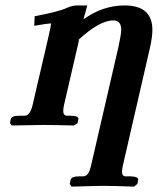

<svg xmlns="http://www.w3.org/2000/svg" viewBox="-20 -465 586 713"><path d="M317.9 150.9 419.9 -291Q429.7 -335.9 430.2 -354Q430.2 -389.2 400.9 -389.2Q349.1 -389.2 269 -314.9L273.9 -317.9L217.8 -75.2Q214.8 -62 214.8 -53.2Q214.8 -35.2 230 -35.2H244.1Q257.3 -35.2 264.6 -32Q272 -28.8 271 -22.9L268.1 -7.8L254.9 1Q178.7 -1 141.1 -1L23.9 1L17.1 -7.8L20 -22.9Q22.9 -35.2 51.8 -35.2H70.8Q91.8 -35.2 101.1 -75.2L158.2 -320.8Q170.4 -375 169.9 -377.9Q156.7 -377.9 106.9 -369.1L108.9 -404.8Q196.8 -420.9 229 -436Q249 -444.8 267.1 -444.8H304.2L290 -393.1Q360.8 -444.8 442.9 -444.8Q545.9 -444.8 545.9 -354Q545.9 -326.2 536.1 -284.2L436 150.9Q433.1 164.1 433.1 172.9Q433.1 189.9 446.8 189.9H465.8Q478 189.9 486.1 193.4Q494.1 196.8 493.2 203.1L490.2 217.8L478 228Q397 225.1 357.9 225.1L246.1 228L238.8 217.8L242.2 203.1Q245.1 189.9 273.9 189.9H289.1Q309.1 189.9 317.9 150.9Z"/></svg>

Font: Linux Libertine O
Style: Semibold Italic
Weight: 600
Italic angle: -11.5°
Designer: Philipp H. Poll
Foundry: Philipp H. Poll
Version: Version 5.1.2